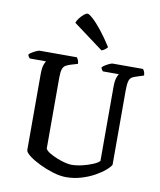

<svg xmlns="http://www.w3.org/2000/svg" viewBox="-102 -1047 940 1127"><g transform="rotate(10 368.5 -483.5)"><path d="M369 0Q333 0 290.5 -13Q248 -26 209 -45Q170 -64 144.5 -83.5Q119 -103 118 -117V-567Q118 -607 125 -626Q132 -645 136 -649H39Q37 -651 32.5 -657Q28 -663 27 -671Q33 -678 45.5 -685.5Q58 -693 70.5 -698.5Q83 -704 88 -704H310Q314 -699 318.5 -689.5Q323 -680 323 -667L279 -654Q264 -649 252.5 -642.5Q241 -636 235 -619.5Q229 -603 229 -568V-145Q236 -132 256.5 -120Q277 -108 302 -98Q327 -88 350.5 -82.5Q374 -77 387 -77Q417 -77 451 -85Q485 -93 513.5 -105Q542 -117 552 -129V-567Q552 -607 559 -626Q566 -645 570 -649H475Q472 -652 468 -657.5Q464 -663 463 -671Q469 -678 481 -685.5Q493 -693 505.5 -698.5Q518 -704 524 -704H704Q709 -699 713 -689Q717 -679 717 -667L674 -653Q656 -648 645.5 -640.5Q635 -633 630.5 -614.5Q626 -596 626 -558V-119Q618 -104 594.5 -84Q571 -64 535.5 -44.5Q500 -25 457 -12.5Q414 0 369 0ZM445 -769 266 -902Q271 -917 283 -932Q295 -947 307.5 -957Q320 -967 328 -967Q337 -967 361 -945.5Q385 -924 416 -885Q447 -846 480 -794Q475 -787 465.5 -779.5Q456 -772 445 -769Z"/></g></svg>

Font: Texturina 72pt SemiBold
Style: Regular
Weight: 600
Designer: Guillermo Torres Carreño
Foundry: Omnibus-Type
Version: Version 1.002; ttfautohint (v1.8.3)